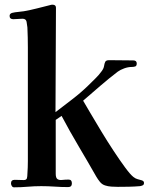

<svg xmlns="http://www.w3.org/2000/svg" viewBox="-20 -796 635 820"><path d="M595 -15Q595 -7 589.5 -4.5Q584 -2 578 -1Q554 1 530 1.5Q506 2 483 2Q470 2 455.5 1Q441 0 429 -4Q416 -8 407 -19Q398 -30 391 -42Q354 -107 316 -171Q278 -235 243 -301L218 -284V-54Q218 -36 225.5 -31Q233 -26 245.5 -27.5Q258 -29 273 -29Q287 -29 287 -13Q287 3 271 3Q242 3 213.5 1Q185 -1 156 -1Q127 -1 98 1.5Q69 4 40 4Q34 4 30.5 -1.5Q27 -7 27 -13Q27 -28 43 -28Q53 -28 62 -27.5Q71 -27 81 -27Q93 -27 95 -35Q97 -43 97 -53Q98 -67 98.5 -81Q99 -95 99 -108V-593Q99 -615 98.5 -636Q98 -657 97 -679Q96 -690 93.5 -703Q91 -716 76 -716Q66 -716 56.5 -715Q47 -714 37 -714Q21 -714 21 -728Q21 -738 32 -741Q44 -744 57 -745Q70 -746 82 -748Q110 -753 137.5 -760Q165 -767 193 -774Q196 -775 198.5 -775.5Q201 -776 204 -776Q219 -776 219 -763Q219 -651 218 -539.5Q217 -428 217 -317Q252 -344 288 -371.5Q324 -399 356 -430Q371 -445 387 -460.5Q403 -476 415 -493Q423 -504 424.5 -514.5Q426 -525 429.5 -532Q433 -539 446 -539Q472 -539 498 -538.5Q524 -538 549 -538Q564 -538 564 -525Q564 -514 557 -512Q550 -510 542 -510Q527 -510 510.5 -504Q494 -498 483 -490Q445 -461 408.5 -429.5Q372 -398 335 -366Q345 -349 365.5 -314Q386 -279 412 -236Q438 -193 465 -152Q492 -111 514.5 -80.5Q537 -50 550 -40Q559 -33 567 -31Q575 -29 585 -26Q595 -23 595 -15Z"/></svg>

Font: Kaisei Tokumin
Style: Bold
Weight: 700
Designer: Font-Kai, 金井和夫
Foundry: KAZUO KANAI
Version: Version 5.003